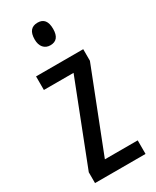

<svg xmlns="http://www.w3.org/2000/svg" viewBox="-192 -793 687 846"><g transform="rotate(-30 151.5 -369.5)"><path d="M282 0H25V-55L186 -468H35V-537H275V-478L115 -69H282ZM159 -739Q205 -739 205 -681Q205 -624 159 -624Q137 -624 124 -639Q111 -654 111 -681Q111 -739 159 -739Z"/></g></svg>

Font: Noto Sans Malayalam ExtraCondensed
Style: Regular
Weight: 400
Width: 2
Designer: Jelle Bosma - Monotype Design Team
Foundry: Monotype Imaging Inc.
Version: Version 2.104; ttfautohint (v1.8.4.7-5d5b)